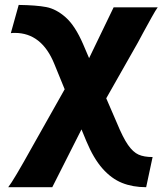

<svg xmlns="http://www.w3.org/2000/svg" viewBox="-20 -528 668 787"><path d="M320.8 -346.7 345.2 -289.6 445.8 -498H626.5Q618.7 -487.8 601.6 -457Q584.5 -426.3 566.9 -394Q542 -346.7 528.8 -324.7L415.5 -125L459 -24.4Q483.9 36.1 504.6 65.9Q525.4 95.7 547.9 105.7Q570.3 115.7 605.5 115.7L579.1 239.3Q523.9 239.3 480.2 221.7Q436.5 204.1 399.9 162.6Q363.3 121.1 334 50.8L314 2.4L194.3 239.3H13.7Q35.2 212.4 113.8 70.8L245.1 -162.1L202.6 -266.1Q150.9 -393.1 41 -393.1Q30.3 -393.1 24.4 -392.1L56.6 -507.8Q128.9 -506.8 169.7 -499Q210.4 -491.2 249.3 -456.8Q288.1 -422.4 320.8 -346.7Z"/></svg>

Font: Lesson One Extra
Style: Regular
Weight: 800
Designer: But Ko, Victor Gaultney, Annie Olsen, Julie Remington, Don Collingsworth, Eric Hays, Becca Hirsbrunner
Version: Version 1.100